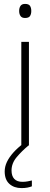

<svg xmlns="http://www.w3.org/2000/svg" viewBox="-20 -744 257 982"><path d="M128 -530V0H89V-530ZM108 -724Q127 -724 133.5 -714Q140 -704 140 -688Q140 -672 133.5 -662Q127 -652 108 -652Q92 -652 85 -662Q78 -672 78 -688Q78 -704 85 -714Q92 -724 108 -724ZM39 128Q39 156 53 171Q67 186 95 186Q109 186 122 183.5Q135 181 143 179V209Q133 213 120 215.5Q107 218 90 218Q52 218 28 196.5Q4 175 4 133Q4 108 15.5 84Q27 60 48.5 36Q70 12 102 -12L126 0Q92 28 65.5 59.5Q39 91 39 128Z"/></svg>

Font: Noto Sans Hebrew ExtraLight
Style: Regular
Weight: 250
Designer: Monotype Design Team
Foundry: Monotype Imaging Inc.
Version: Version 2.003